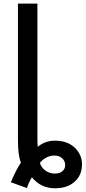

<svg xmlns="http://www.w3.org/2000/svg" viewBox="-20 -805 473 1060"><path d="M200.2 93.8Q207 119.1 230 136.2Q252.9 153.3 283.2 153.3Q309.6 153.3 324.7 140.1Q339.8 127 339.8 106.4Q339.8 84 323.2 68.8Q306.6 53.7 280.3 53.7Q235.4 53.7 200.2 93.8ZM40 201.2Q72.3 125 95.7 92.8Q79.1 53.7 79.1 -29.3V-785.2H186.5V-52.7Q186.5 -6.8 188.5 5.9Q227.5 -28.3 283.2 -28.3Q351.6 -28.3 392.1 9.8Q432.6 47.9 432.6 102.5Q432.6 162.1 392.1 198.2Q351.6 234.4 284.2 234.4Q205.1 234.4 156.2 173.8Q138.7 201.2 128.9 233.4Z"/></svg>

Font: Gothic A1 SemiBold
Style: Regular
Weight: 600
Version: Version 2.50